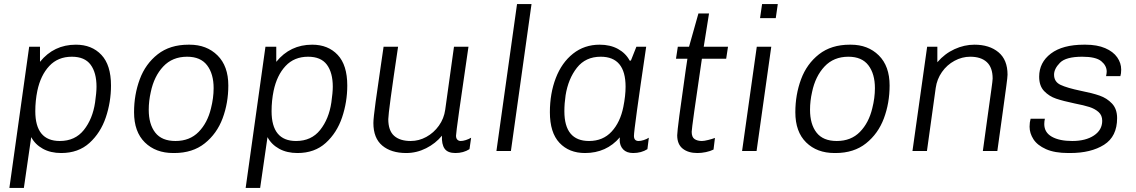

<svg xmlns="http://www.w3.org/2000/svg" viewBox="-20 -740 5568 941"><path d="M524 -321Q524 -240 498.5 -164.5Q473 -89 418.5 -39.5Q364 10 280 10Q228 10 190 -11Q152 -32 133 -68L97 181H26L123 -511H176V-437Q244 -521 352 -521Q430 -521 477 -471Q524 -421 524 -321ZM163 -295Q153 -246 153 -195Q153 -49 273 -49Q348 -49 391 -103Q434 -157 446 -238Q453 -287 453 -315Q453 -384 424 -423Q395 -462 332 -462Q264 -462 221.5 -416.5Q179 -371 163 -295Z M1099 -321Q1099 -235 1071 -160Q1043 -85 983.5 -37.5Q924 10 834 10H829Q743 10 690 -42Q637 -94 637 -190Q637 -276 665 -351.5Q693 -427 753 -474Q813 -521 904 -521H909Q993 -521 1046 -468.5Q1099 -416 1099 -321ZM719 -289Q709 -245 709 -202Q709 -131 741 -90Q773 -49 840 -49Q910 -49 953.5 -93.5Q997 -138 1014 -209Q1027 -260 1027 -308Q1027 -378 995 -420Q963 -462 897 -462Q825 -462 780 -414Q735 -366 719 -289Z M1682 -321Q1682 -240 1656.5 -164.5Q1631 -89 1576.5 -39.5Q1522 10 1438 10Q1386 10 1348 -11Q1310 -32 1291 -68L1255 181H1184L1281 -511H1334V-437Q1402 -521 1510 -521Q1588 -521 1635 -471Q1682 -421 1682 -321ZM1321 -295Q1311 -246 1311 -195Q1311 -49 1431 -49Q1506 -49 1549 -103Q1592 -157 1604 -238Q1611 -287 1611 -315Q1611 -384 1582 -423Q1553 -462 1490 -462Q1422 -462 1379.5 -416.5Q1337 -371 1321 -295Z M1883 -156Q1883 -100 1911.5 -74.5Q1940 -49 1993 -49Q2033 -49 2069.5 -69Q2106 -89 2131 -124Q2156 -159 2162 -202L2205 -511H2276Q2215 -97 2215 -75Q2215 -62 2221.5 -55.5Q2228 -49 2238 -49Q2249 -49 2263 -53.5Q2277 -58 2289 -65L2281 -9Q2251 10 2212 10Q2174 10 2159 -11.5Q2144 -33 2146 -75Q2115 -37 2068.5 -13.5Q2022 10 1971 10Q1897 10 1853.5 -26.5Q1810 -63 1810 -137Q1810 -160 1821 -241Q1832 -322 1847 -422Q1863 -532 1860 -511H1931Q1883 -190 1883 -156Z M2585 -720 2484 0H2413L2514 -720Z M3066 -443H3072L3099 -511H3147Q3087 -106 3087 -74Q3087 -49 3110 -49Q3121 -49 3135 -53.5Q3149 -58 3160 -65L3153 -9Q3123 10 3083 10Q3051 10 3034 -8Q3017 -26 3017 -55L3018 -67Q2952 10 2847 10Q2769 10 2722 -40Q2675 -90 2675 -190Q2675 -282 2704 -357.5Q2733 -433 2788.5 -477Q2844 -521 2919 -521Q2971 -521 3009 -500Q3047 -479 3066 -443ZM2752 -273Q2746 -233 2746 -195Q2746 -49 2867 -49Q2935 -49 2977.5 -95Q3020 -141 3035 -216Q3046 -271 3046 -315Q3046 -462 2924 -462Q2850 -462 2807.5 -408Q2765 -354 2752 -273Z M3455 -674 3429 -511H3548L3539 -452H3420Q3370 -114 3370 -94Q3370 -68 3384 -58.5Q3398 -49 3420 -49Q3431 -49 3451 -54Q3471 -59 3484 -64L3477 -7Q3461 1 3439.5 5.5Q3418 10 3398 10Q3353 10 3326 -11.5Q3299 -33 3299 -77Q3299 -107 3341 -399Q3347 -435 3349 -452H3293L3302 -511H3357L3403 -674Z M3782 -651H3705L3715 -720H3792ZM3688 0H3617L3689 -511H3760Z M4340 -321Q4340 -235 4312 -160Q4284 -85 4224.5 -37.5Q4165 10 4075 10H4070Q3984 10 3931 -42Q3878 -94 3878 -190Q3878 -276 3906 -351.5Q3934 -427 3994 -474Q4054 -521 4145 -521H4150Q4234 -521 4287 -468.5Q4340 -416 4340 -321ZM3960 -289Q3950 -245 3950 -202Q3950 -131 3982 -90Q4014 -49 4081 -49Q4151 -49 4194.5 -93.5Q4238 -138 4255 -209Q4268 -260 4268 -308Q4268 -378 4236 -420Q4204 -462 4138 -462Q4066 -462 4021 -414Q3976 -366 3960 -289Z M4918 -374Q4918 -363 4912 -318.5Q4906 -274 4894 -187L4868 0H4797L4819 -160Q4832 -254 4838.5 -300Q4845 -346 4845 -355Q4845 -409 4816.5 -435.5Q4788 -462 4735 -462Q4695 -462 4658 -442Q4621 -422 4596.5 -387Q4572 -352 4566 -309L4523 0H4452L4524 -511H4574V-435Q4610 -477 4658 -499Q4706 -521 4756 -521Q4829 -521 4873.5 -484Q4918 -447 4918 -374Z M5475 -399Q5475 -379 5471 -367H5401Q5404 -382 5404 -389Q5404 -418 5377.5 -440Q5351 -462 5284 -462Q5204 -462 5175 -432.5Q5146 -403 5146 -374Q5146 -339 5178 -324Q5210 -309 5277 -295Q5333 -284 5369 -271.5Q5405 -259 5430 -232.5Q5455 -206 5455 -161Q5455 -71 5391 -30.5Q5327 10 5225 10H5216Q5149 10 5106.5 -9Q5064 -28 5045 -57.5Q5026 -87 5026 -119Q5026 -140 5031 -158H5101Q5098 -145 5098 -132Q5098 -91 5135 -70Q5172 -49 5235 -49Q5301 -49 5341.5 -76Q5382 -103 5382 -148Q5382 -175 5364 -191Q5346 -207 5319.5 -215.5Q5293 -224 5247 -233Q5190 -245 5156 -256.5Q5122 -268 5097.5 -293.5Q5073 -319 5073 -364Q5073 -434 5130.5 -477.5Q5188 -521 5293 -521H5300Q5357 -521 5396.5 -504Q5436 -487 5455.5 -459Q5475 -431 5475 -399Z"/></svg>

Font: Chivo Light Italic
Style: Regular
Weight: 300
Italic angle: -8.05°
Designer: Hector Gatti
Foundry: Omnibus-Type
Version: Version 1.007